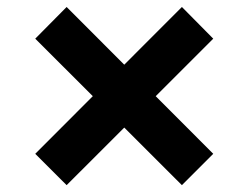

<svg xmlns="http://www.w3.org/2000/svg" viewBox="-20 -567 715 553"><path d="M503.9 -33.7 81.5 -455.6 171.9 -546.9 594.2 -124ZM171.9 -33.7 81.5 -124 503.9 -546.9 594.2 -455.6Z"/></svg>

Font: Inter 17pt
Style: Bold
Weight: 700
Version: Version 4.001;git-66647c0bb